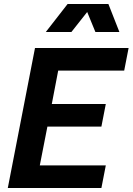

<svg xmlns="http://www.w3.org/2000/svg" viewBox="-20 -940 663 960"><path d="M19 0H487L509 -113H179L217 -307H487L509 -420H239L271 -587H601L623 -700H155ZM209 -780H337L416 -880L457 -780H577L522 -920H318Z"/></svg>

Font: Uncut Sans
Style: Bold Italic
Weight: 700
Italic angle: -11°
Designer: Kasper Nordkvist
Foundry: UNCUT.wtf
Version: Version 1.304;Glyphs 3.2 (3246)